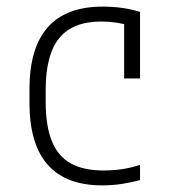

<svg xmlns="http://www.w3.org/2000/svg" viewBox="-20 -550 540 580"><path d="M289 10Q69 10 69 -240V-280Q69 -530 290 -530Q353 -530 403 -514V-313H355V-505L376 -472Q355 -478 332 -481.5Q309 -485 286 -485Q200 -485 159 -435Q118 -385 118 -278V-242Q118 -170 136.5 -124Q155 -78 193.5 -56.5Q232 -35 293 -35Q321 -35 348.5 -39Q376 -43 403 -52V-6Q377 1 348.5 5.5Q320 10 289 10Z"/></svg>

Font: M PLUS 1 Code Light
Style: Regular
Weight: 300
Designer: Coji Morishita
Foundry: UNDERFOREST DESIGN
Version: Version 1.002